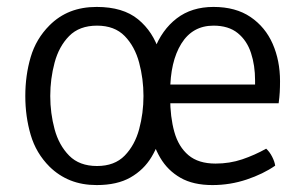

<svg xmlns="http://www.w3.org/2000/svg" viewBox="-20 -522 887 554"><path d="M458 -245Q458 -197.5 448.8 -151.8Q439.5 -106 417.2 -69Q395 -32 356.5 -10Q318 12 259 12Q217 12 183.2 -1.5Q149.5 -15 123 -41Q84 -80 68.5 -133Q53 -186 53 -245Q53 -304.5 68.5 -357.2Q84 -410 123 -449Q149.5 -475.5 183.2 -488.8Q217 -502 259 -502Q335 -502 378.5 -466.2Q422 -430.5 440 -372Q458 -313.5 458 -245ZM125 -245Q125 -195.5 137.5 -149.2Q150 -103 179.5 -73Q209 -43 260 -43Q310.5 -43 339.8 -73Q369 -103 381.5 -149.2Q394 -195.5 394 -245Q394 -294.5 381.5 -341.2Q369 -388 339.8 -418Q310.5 -448 260 -448Q209 -448 179.5 -418Q150 -388 137.5 -341.2Q125 -294.5 125 -245ZM439 -224V-278H716V-290Q716 -333.5 704.2 -369.2Q692.5 -405 666 -426.5Q639.5 -448 596 -448Q535.5 -448 503.2 -396Q471 -344 471 -257V-240Q471 -184.5 483 -141.5Q495 -98.5 523.8 -74.2Q552.5 -50 602 -50Q642.5 -50 678.8 -62.2Q715 -74.5 748 -93Q758 -84 765.2 -69.8Q772.5 -55.5 774 -44Q739.5 -20 691.8 -4Q644 12 593 12Q537.5 12 500.8 -9Q464 -30 442.5 -66.5Q421 -103 412 -149.5Q403 -196 403 -247Q403 -320.5 425 -378.2Q447 -436 490 -469Q533 -502 596 -502Q660 -502 702.8 -473Q745.5 -444 766.8 -395.5Q788 -347 788 -288Q788 -270 787.2 -256Q786.5 -242 784 -224Z"/></svg>

Font: Signika Negative Light
Style: Regular
Weight: 300
Designer: Anna Giedry
Foundry: Anna Giedry
Version: Version 2.001